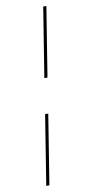

<svg xmlns="http://www.w3.org/2000/svg" viewBox="-108 -832 517 1084"><g transform="rotate(-10 151.0 -290.0)"><path d="M178 -391H160L224 -790H242ZM129 -190H147L83 210H65Z"/></g></svg>

Font: Georama ExtraExtended Thin
Style: Italic
Weight: 100
Width: 8
Italic angle: -9°
Designer: Jean-Baptiste Levee
Foundry: Production Type
Version: Version 1.000